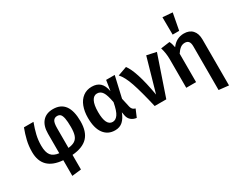

<svg xmlns="http://www.w3.org/2000/svg" viewBox="-126 -1385 2669 2165"><g transform="rotate(-30 1209.0 -302.5)"><path d="M429 14V204L309 218V14Q50 -6 50 -242Q50 -319 66.5 -388.5Q83 -458 110 -529H234Q206 -454 190.5 -388.5Q175 -323 175 -252Q175 -166 206.5 -125.5Q238 -85 309 -77V-331Q309 -433 357.5 -488.5Q406 -544 495 -544Q697 -544 697 -269Q697 -134 631.5 -65.5Q566 3 429 14ZM571 -267Q571 -340 563 -380.5Q555 -421 539.5 -437Q524 -453 497 -453Q464 -453 446.5 -428Q429 -403 429 -331V-77Q484 -83 514.5 -103Q545 -123 558 -162Q571 -201 571 -267Z M1159 -394 1180 -529H1292L1229 -255L1255 -137Q1261 -114 1273 -102Q1285 -90 1307 -84L1265 15Q1223 10 1195 -14Q1167 -38 1159 -79L1151 -124Q1126 -57 1086.5 -21Q1047 15 986 15Q893 15 840.5 -55.5Q788 -126 788 -260Q788 -343 812.5 -407.5Q837 -472 885 -508Q933 -544 999 -544Q1066 -544 1105.5 -508Q1145 -472 1159 -394ZM920 -260Q920 -81 1009 -81Q1048 -81 1077.5 -122Q1107 -163 1127 -270Q1109 -370 1083 -409Q1057 -448 1013 -448Q969 -448 944.5 -400.5Q920 -353 920 -260Z M1585 -104 1710 -543 1834 -516 1658 0H1507Q1458 -212 1418 -330Q1378 -448 1328 -501L1446 -543Q1484 -496 1519.5 -386.5Q1555 -277 1585 -104Z M2349 -380V218L2221 204V-363Q2221 -409 2204.5 -428.5Q2188 -448 2156 -448Q2123 -448 2097 -428Q2071 -408 2046 -370V0H1918V-371Q1918 -452 1895 -526L2012 -542Q2029 -510 2038 -459Q2101 -544 2199 -544Q2270 -544 2309.5 -501Q2349 -458 2349 -380ZM2211 -813 2170 -596H2085L2083 -823Z"/></g></svg>

Font: Fira Sans Medium
Style: Regular
Weight: 500
Designer: bBox Type GmbH & Carrois Corporate GbR & Edenspiekermann AG
Foundry: bBox Type GmbH & Carrois Corporate GbR & Edenspiekermann AG
Version: Version 4.301